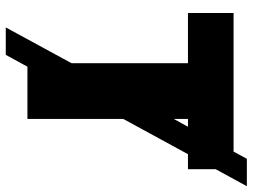

<svg xmlns="http://www.w3.org/2000/svg" viewBox="-125 -675 875 665"><g transform="rotate(90 312.5 -342.5)"><path d="M392 0H211L170 75H75L199 -153V-556H25V-714H505L530 -760H625L566 -652V-556H514L392 -332ZM392 -556V-507L419 -556Z"/></g></svg>

Font: Noto Sans Black
Style: Regular
Weight: 900
Designer: Monotype Design Team
Foundry: Monotype Imaging Inc.
Version: Version 2.007